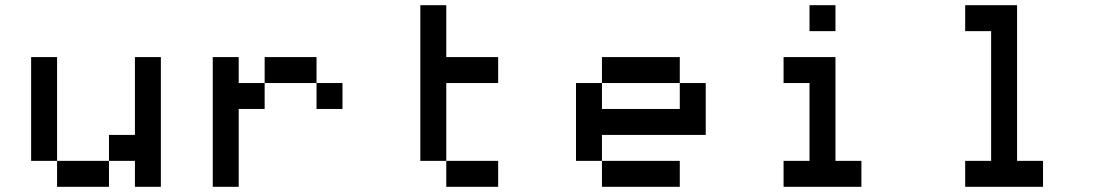

<svg xmlns="http://www.w3.org/2000/svg" viewBox="-20 -720 4240 740"><path d="M100 -100H200V-500H100ZM200 0H400V-100H200ZM400 -100H500V0H600V-500H500V-200H400Z M900 -500H800V0H900V-300H1000V-400H900ZM1000 -400H1200V-500H1000ZM1200 -300H1300V-400H1200Z M1600 -100H1700V-400H1900V-500H1700V-700H1600ZM1700 0H1900V-100H1700Z M2600 -500H2300V-400H2600ZM2200 -100H2300V-200H2700V-400H2600V-300H2300V-400H2200ZM2300 0H2600V-100H2300Z M3200 -700H3100V-600H3200ZM3000 0H3300V-100H3200V-500H3000V-400H3100V-100H3000Z M4000 -100H3900V-700H3700V-600H3800V-100H3700V0H4000Z"/></svg>

Font: FT88
Style: Regular
Weight: 400
Designer: Ange Degheest & Mandy Elbé
Foundry: Velvetyne Type Foundry
Version: Version 1.000;FEAKit 1.0